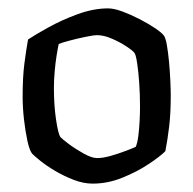

<svg xmlns="http://www.w3.org/2000/svg" viewBox="-20 -784 461 458"><path d="M201 -346Q179.2 -346 155.8 -355Q132.4 -364 111.3 -376.5Q90.3 -389 76.1 -400.5Q62 -412 57 -417Q50.5 -424.7 45.5 -447.5Q40.5 -470.4 37.2 -499Q34 -527.7 34 -552.7Q34 -600.5 38.2 -632.6Q42.4 -664.8 46.9 -689.8Q63.4 -700.8 95 -718.4Q126.5 -735.9 164.7 -750Q202.9 -764 237.5 -764Q252 -764 271.9 -756.6Q291.9 -749.2 312.3 -738.7Q332.7 -728.2 348.5 -717.7Q364.3 -707.2 370.3 -700Q375 -694.2 378 -676.9Q381 -659.6 383.2 -636.7Q385.3 -613.7 386.3 -591.8Q387.3 -569.8 387.3 -555.6Q387.3 -512.8 383.4 -481.2Q379.6 -449.6 374.4 -423.4Q361.8 -410.6 334.4 -392.5Q307 -374.3 272.1 -360.2Q237.3 -346 201 -346ZM211.8 -406.9Q226 -406.9 244.9 -412.4Q263.8 -417.9 280.9 -424.4Q298 -430.9 304 -433.9Q308 -444.1 310 -460Q312 -476 313 -494.2Q314 -512.4 314 -529.7Q314 -558.7 312.1 -586.1Q310.2 -613.4 307.2 -633.1Q304.2 -652.9 301 -657.3Q298 -662.3 282.4 -672.7Q266.8 -683.1 247.4 -691.6Q228 -700.1 211.8 -700.1Q203.3 -700.1 184 -696.1Q164.7 -692.1 146.2 -687.2Q127.6 -682.3 120.1 -679.1Q117.9 -669.4 115 -651.4Q112.1 -633.4 110.4 -613Q108.6 -592.6 108.6 -574Q108.6 -533.5 113.6 -499.2Q118.7 -464.8 124.1 -457.1Q127.4 -453.1 143.4 -441Q159.5 -428.9 179.2 -417.9Q198.9 -406.9 211.8 -406.9Z"/></svg>

Font: Texturina Medium
Style: Regular
Weight: 500
Designer: Guillermo Torres Carreño
Foundry: Omnibus-Type
Version: Version 1.003